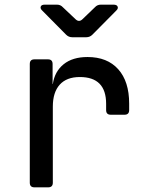

<svg xmlns="http://www.w3.org/2000/svg" viewBox="-20 -805 640 825"><path d="M128 0Q108 0 108 -20V-530Q108 -550 128 -550H186Q206 -550 206 -530V-444H207Q215 -498 253.5 -529Q292 -560 356 -560Q441 -560 488 -507.5Q535 -455 535 -360V-332Q535 -312 515 -312H456Q436 -312 436 -332V-359Q436 -474 323 -474Q266 -474 236.5 -441Q207 -408 207 -347V-20Q207 0 187 0ZM290 -645Q275 -645 264 -656L162 -759Q152 -768 155 -776.5Q158 -785 172 -785H225Q240 -785 250 -774L305 -722Q320 -708 335 -723L388 -774Q398 -785 413 -785H468Q482 -785 485.5 -776.5Q489 -768 479 -759L377 -656Q366 -645 351 -645Z"/></svg>

Font: Pitagon Sans Mono Medium
Style: Regular
Weight: 500
Monospace: yes
Designer: Travis Tran
Foundry: Pitagon
Version: Version 1.001; ttfautohint (v1.8.4.7-5d5b);gftools[0.9.26]